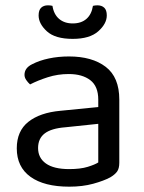

<svg xmlns="http://www.w3.org/2000/svg" viewBox="-20 -687 539 721"><path d="M240 14Q146 14 94.5 -23Q43 -60 43 -130Q43 -195 86.5 -229.5Q130 -264 207 -271L349 -285V-313Q349 -363 319 -386Q289 -409 238 -409Q197 -409 159.5 -397Q122 -385 93 -370Q85 -377 78.5 -386.5Q72 -396 72 -406Q72 -432 101 -446Q128 -460 163.5 -467.5Q199 -475 239 -475Q326 -475 377 -436Q428 -397 428 -313V-76Q428 -54 419.5 -42.5Q411 -31 394 -21Q370 -8 330 3Q290 14 240 14ZM240 -52Q282 -52 309.5 -60.5Q337 -69 349 -77V-222L225 -209Q173 -205 148 -186Q123 -167 123 -131Q123 -94 152.5 -73Q182 -52 240 -52ZM253 -599Q285 -599 304.5 -616Q324 -633 329 -665Q333 -666 337 -666.5Q341 -667 346 -667Q362 -667 371.5 -658Q381 -649 381 -629Q381 -598 349 -569.5Q317 -541 253 -541Q187 -541 156 -569.5Q125 -598 125 -629Q125 -649 134.5 -658Q144 -667 160 -667Q165 -667 169.5 -666.5Q174 -666 177 -665Q182 -633 202 -616Q222 -599 253 -599Z"/></svg>

Font: Baloo Tammudu 2
Style: Regular
Weight: 400
Designer: Maithili Shingre, Omkar Shende and Ek Type
Foundry: Ek Type
Version: Version 1.700